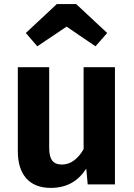

<svg xmlns="http://www.w3.org/2000/svg" viewBox="-20 -900 656 937"><path d="M162 -674 305 -770 446 -674 503 -739 352 -880H257L106 -739ZM541 -572H388V-172C361 -125 325 -97 283 -97C241 -97 220 -118 220 -180V-572H67V-161C67 -51 121 17 227 17C303 17 359 -13 401 -77L408 0H541Z"/></svg>

Font: Glow Sans TC Normal
Style: Bold
Weight: 700
Designer: Ryoko NISHIZUKA (kana, bopomofo & ideographs); Paul D. Hunt (Latin, Greek & Cyrillic); Sandoll Communications, Soo-young
Version: Version 0.93